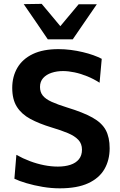

<svg xmlns="http://www.w3.org/2000/svg" viewBox="-20 -988 636 1020"><path d="M297.5 12.5Q253 12.5 206.8 4.8Q160.5 -3 120.8 -14.8Q81 -26.5 56.5 -38.5L67 -165.5Q101.5 -146 138.8 -132Q176 -118 213.8 -110.5Q251.5 -103 287.5 -103Q325 -103 354 -112.5Q383 -122 399.2 -142Q415.5 -162 415.5 -193Q415.5 -224.5 396.2 -245Q377 -265.5 340.8 -280.8Q304.5 -296 254 -311Q188 -331 141.2 -356.2Q94.5 -381.5 69.8 -420.5Q45 -459.5 45 -521Q45 -581 72.2 -627.8Q99.5 -674.5 154 -700.8Q208.5 -727 290.5 -727Q323 -727 356 -722.8Q389 -718.5 419.5 -711.2Q450 -704 475.8 -694.8Q501.5 -685.5 520.5 -675.5L509 -548.5Q478 -568.5 443.8 -582.5Q409.5 -596.5 376.2 -603.5Q343 -610.5 315 -610.5Q281.5 -610.5 253.8 -601.2Q226 -592 209.2 -573.2Q192.5 -554.5 192.5 -526Q192.5 -498.5 207.5 -480Q222.5 -461.5 254.5 -447Q286.5 -432.5 336.5 -417Q422 -391 471.5 -363.2Q521 -335.5 541.8 -297Q562.5 -258.5 562.5 -200.5Q562.5 -137.5 534.8 -89.5Q507 -41.5 448.5 -14.5Q390 12.5 297.5 12.5ZM234 -779Q202 -826 170 -873Q138 -920 106 -966L201.5 -967.5Q230.5 -933 259 -898.8Q287.5 -864.5 317 -829H284Q313 -864 341.5 -898Q370 -932 398 -965.5H494.5Q462.5 -919.5 430.8 -872.8Q399 -826 366.5 -779Z"/></svg>

Font: Commissioner Thin SemiBold
Style: Regular
Weight: 600
Version: Version 1.000